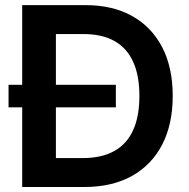

<svg xmlns="http://www.w3.org/2000/svg" viewBox="-20 -748 757 768"><path d="M317.4 0H132.3V-115.7H310.5Q386.2 -115.7 436.5 -143.6Q486.8 -171.4 512.2 -226.6Q537.6 -281.7 537.6 -364.3Q537.6 -446.8 512.2 -501.7Q486.8 -556.6 437.3 -584.2Q387.7 -611.8 313.5 -611.8H128.9V-727.5H321.8Q430.7 -727.5 508.8 -683.8Q586.9 -640.1 628.9 -558.8Q670.9 -477.5 670.9 -364.3Q670.9 -251 628.7 -169.4Q586.4 -87.9 507.3 -43.9Q428.2 0 317.4 0ZM203.6 -727.5V0H68.8V-727.5ZM14.2 -318.8V-408.7H443.4V-318.8Z"/></svg>

Font: V-Inter
Style: SemiBold-600
Weight: 600
Designer: Rasmus Andersson
Foundry: rsms
Version: Version 4.000;git-4146feb